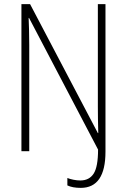

<svg xmlns="http://www.w3.org/2000/svg" viewBox="-20 -734 616 932"><path d="M372 178Q332 178 307 166V130Q319 135 336.5 138.5Q354 142 370 142Q413 142 434.5 109Q456 76 456 -8L121 -647H119Q120 -619 121 -588Q122 -557 122 -516V0H84V-714H126L455 -88H457Q456 -122 455.5 -155Q455 -188 455 -217V-714H492V2Q492 178 372 178Z"/></svg>

Font: Noto Sans Khmer Condensed ExtraLight
Style: Regular
Weight: 200
Width: 3
Designer: Danh Hong and the Monotype Design Team
Foundry: Monotype Imaging Inc.
Version: Version 2.004; ttfautohint (v1.8.4.7-5d5b)